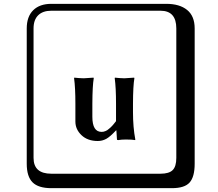

<svg xmlns="http://www.w3.org/2000/svg" viewBox="-20 -774 1140 1006"><path d="M587.9 -90.8Q557.1 -57.6 536.6 -46.4Q516.1 -35.2 492.2 -35.2Q439 -35.2 407 -65.7Q375 -96.2 375 -137.2V-230Q375 -314.9 368.2 -363.8L369.1 -367.2Q394 -364.3 418.9 -363.8L470.2 -367.2L471.2 -363.8Q464.4 -324.7 463.9 -230V-162.1Q463.9 -83 512.2 -83Q517.1 -83 522.5 -84Q527.8 -85 533 -87.4Q538.1 -89.8 542 -92Q545.9 -94.2 551 -99.1Q556.2 -104 559.1 -106Q562 -107.9 567.6 -114.5Q573.2 -121.1 574.7 -122.6Q576.2 -124 581.5 -131.1Q586.9 -138.2 587.9 -139.2V-230Q587.9 -314.9 581.1 -363.8L582 -367.2Q606.9 -364.3 631.8 -363.8L683.1 -367.2L684.1 -363.8Q677.2 -324.7 676.8 -230V-187Q676.8 -106.9 689 -43L688 -40Q672.9 -43 640.1 -43Q615.2 -43 600.1 -40Q593.3 -40 592.8 -43L589.8 -90.8ZM249 -717.8Q204.1 -717.8 179.9 -693.8Q155.8 -669.9 155.8 -625V53.2Q155.8 136.2 249 136.2H820.8Q865.7 136.2 884.8 117.2Q903.8 98.1 903.8 53.2V-625Q903.8 -717.8 820.8 -717.8ZM1000 84Q1000 152.8 973.4 182.4Q946.8 211.9 880.9 211.9H249Q181.2 211.9 150.6 181.4Q120.1 150.9 120.1 84V-625Q120.1 -687 154.1 -720.5Q188 -753.9 249 -753.9H851.1Q920.9 -753.9 960.4 -721.9Q1000 -689.9 1000 -625Z"/></svg>

Font: Linux Biolinum Keyboard
Style: Regular
Weight: 700
Designer: Philipp H. Poll
Foundry: Philipp H. Poll
Version: Version 0.6.1 ; ttfautohint (v0.9)